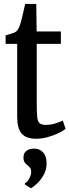

<svg xmlns="http://www.w3.org/2000/svg" viewBox="-20 -718 364 1006"><path d="M170 9Q116 9 93 -18.8Q70 -46.5 70 -105.5V-488H9.5V-532.5Q19 -536 29.5 -538.8Q40 -541.5 49 -544.8Q58 -548 62.5 -551.5Q68 -555.5 71.8 -560.5Q75.5 -565.5 78.8 -572.5Q82 -579.5 85 -588Q89.5 -600.5 94.5 -622Q99.5 -643.5 104.5 -664.8Q109.5 -686 112 -697.5H170L172 -553H299V-488H172.5V-178.5Q172.5 -131.5 174.8 -106.8Q177 -82 187.2 -72.8Q197.5 -63.5 221 -63.5Q244 -63.5 269.5 -71.2Q295 -79 309 -86.5L323.5 -43.5Q310 -31.5 284.5 -19.5Q259 -7.5 228.8 0.8Q198.5 9 170 9ZM224 138.5Q224 172.5 208 200Q192 227.5 172.5 245.2Q153 263 143 268H142L110.5 249L110 242.5Q124 235.5 133.8 216.5Q143.5 197.5 143.5 183.5Q143.5 168 137 160.2Q130.5 152.5 123 147Q115 141.5 109 132.5Q103 123.5 103 107.5Q103 88.5 112.5 78.2Q122 68 134.5 64.2Q147 60.5 156 60.5H158.5Q188 60.5 206.2 80.8Q224.5 101 224 138.5Z"/></svg>

Font: Merriweather 24pt SemiCondensed
Style: Regular
Weight: 400
Width: 4
Designer: Eben Sorkin
Foundry: Eben Sorkin
Version: Version 2.100